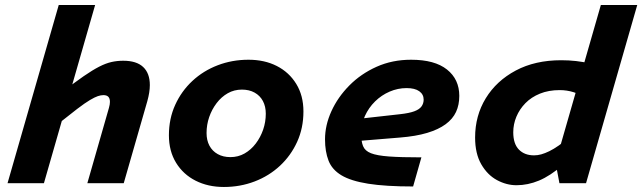

<svg xmlns="http://www.w3.org/2000/svg" viewBox="-20 -730 2559 765"><path d="M359 -710 155 0H10L214 -710ZM206 -232 229 -364Q278 -402 313.5 -426.5Q349 -451 375.5 -464.5Q402 -478 424.5 -483Q447 -488 471 -488Q524 -488 550.5 -463Q577 -438 577 -391Q577 -377 574.5 -361Q572 -345 567 -327L473 0H328L414 -300Q416 -307 417 -313Q418 -319 418 -324Q418 -338 411.5 -344.5Q405 -351 392 -351Q382 -351 370 -347Q358 -343 338.5 -331.5Q319 -320 287.5 -296Q256 -272 206 -232Z M970 -492Q1034 -492 1083 -467Q1132 -442 1160.5 -395.5Q1189 -349 1189 -286Q1189 -220 1164 -165Q1139 -110 1095.5 -69.5Q1052 -29 994.5 -7Q937 15 872 15Q809 15 759.5 -10Q710 -35 681.5 -81.5Q653 -128 653 -191Q653 -257 678 -312Q703 -367 746.5 -407.5Q790 -448 847.5 -470Q905 -492 970 -492ZM898 -104Q929 -104 954.5 -118.5Q980 -133 999 -158Q1018 -183 1028.5 -213.5Q1039 -244 1039 -277Q1039 -306 1027.5 -327.5Q1016 -349 994.5 -361Q973 -373 944 -373Q913 -373 887.5 -358.5Q862 -344 843 -319Q824 -294 813.5 -263.5Q803 -233 803 -200Q803 -171 814.5 -149.5Q826 -128 847.5 -116Q869 -104 898 -104Z M1600 -379Q1565 -379 1532.5 -365Q1500 -351 1474.5 -326Q1449 -301 1434 -268Q1419 -235 1419 -197Q1419 -167 1426.5 -148Q1434 -129 1458 -119.5Q1482 -110 1530 -106.5Q1578 -103 1659 -103L1626 13Q1516 13 1447 2Q1378 -9 1340.5 -31.5Q1303 -54 1289 -90Q1275 -126 1275 -175Q1275 -231 1300.5 -287Q1326 -343 1372 -389.5Q1418 -436 1480.5 -464Q1543 -492 1618 -492Q1712 -492 1761 -453Q1810 -414 1810 -348Q1810 -312 1797 -284Q1784 -256 1755.5 -235Q1727 -214 1682 -200.5Q1637 -187 1574 -182L1367 -165L1395 -255L1574 -275Q1610 -279 1630.5 -286.5Q1651 -294 1659.5 -306Q1668 -318 1668 -333Q1668 -354 1650.5 -366.5Q1633 -379 1600 -379Z M2209 0 2196 -69V-91L2374 -710H2519L2315 0ZM2314 -338Q2293 -354 2266 -362.5Q2239 -371 2210 -371Q2166 -371 2131.5 -357Q2097 -343 2073.5 -319Q2050 -295 2037.5 -265Q2025 -235 2025 -203Q2025 -157 2047.5 -134Q2070 -111 2108 -111Q2122 -111 2136.5 -115Q2151 -119 2168.5 -127.5Q2186 -136 2206 -150Q2226 -164 2250 -184L2222 -72Q2172 -29 2127.5 -10.5Q2083 8 2038 8Q1998 8 1960 -12.5Q1922 -33 1897.5 -75.5Q1873 -118 1873 -182Q1873 -269 1915.5 -338.5Q1958 -408 2035 -449Q2112 -490 2216 -490Q2277 -490 2331.5 -477Q2386 -464 2440 -437Z"/></svg>

Font: Intel One Mono Light
Style: Italic
Weight: 300
Italic angle: -16°
Monospace: yes
Designer: Fred Shallcrass
Foundry: Frere-Jones Type LLC
Version: Version 1.004